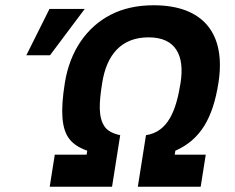

<svg xmlns="http://www.w3.org/2000/svg" viewBox="-20 -710 894 730"><path d="M545 -568C648.3 -568 683.1 -499.2 666.4 -394C649.8 -289.2 618.5 -208.5 535 -196L504 0H743L762.3 -122H644.3L646.7 -137C742.7 -179 789.5 -262 810.4 -394C840.3 -582.5 752.5 -690 564.3 -690C501.6 -690 446.9 -677.8 400 -653.5C311.2 -607.4 246.1 -518.3 226.4 -394C217.7 -339.3 214.8 -295.3 217.5 -262C223.1 -192.8 250 -159.2 311.7 -137L309.3 -122H188.3L169 0H406L437 -196C409.3 -202 390.1 -212.2 379.4 -226.5C352.6 -262.3 356.5 -319.1 368.6 -395C385.6 -502.5 441.5 -568 545 -568ZM302.1 -676H168.1L80.2 -500H170.2Z"/></svg>

Font: Fog Sans
Style: It
Weight: 700
Foundry: Intel Corporation
Version: Version 1.00